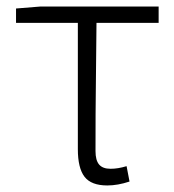

<svg xmlns="http://www.w3.org/2000/svg" viewBox="-20 -554 533 587"><path d="M218 -98V-484H29V-528L103 -534H465V-484H275L273 -286Q272 -221 272 -92Q272 -64 283 -51Q294 -38 318 -38Q341 -38 367 -46L376 1Q340 13 308 13Q259 13 238.5 -13.5Q218 -40 218 -98Z"/></svg>

Font: Merged Yaku Han JP Light
Style: Regular
Weight: 300
Designer: Ryoko NISHIZUKA 西塚涼子 (kana, bopomofo & ideographs); Paul D. Hunt (Latin, Greek & Cyrillic); Sandoll Communications 산돌커뮤니
Foundry: Adobe
Version: Version 2.004